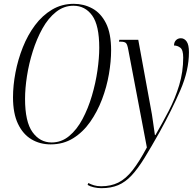

<svg xmlns="http://www.w3.org/2000/svg" viewBox="-20 -744 1023 1004"><path d="M245 11Q189 11 144.5 -15.5Q100 -42 74 -96.5Q48 -151 48 -235Q48 -297 61 -365Q74 -433 99.5 -497Q125 -561 163 -612Q201 -663 252 -693.5Q303 -724 366 -724Q418 -724 462.5 -700Q507 -676 534 -623Q561 -570 561 -481Q561 -423 549.5 -356Q538 -289 513.5 -224.5Q489 -160 451.5 -106.5Q414 -53 362.5 -21Q311 11 245 11ZM250 1Q301 1 341.5 -32.5Q382 -66 411.5 -121.5Q441 -177 460.5 -243Q480 -309 489.5 -375Q499 -441 499 -494Q499 -612 462 -663Q425 -714 364 -714Q314 -714 273 -681.5Q232 -649 202 -595Q172 -541 151.5 -476Q131 -411 121 -346Q111 -281 111 -227Q111 -107 150 -53Q189 1 250 1ZM510 240Q491 240 471 235.5Q451 231 438 223L442 213Q455 220 471.5 225Q488 230 509 230Q560 230 599 210.5Q638 191 673 146.5Q708 102 748 27L651 -483Q646 -512 638.5 -519Q631 -526 612 -526H602L604 -536H703L768 -181Q775 -146 780 -108Q785 -70 790 -38H793Q829 -100 862.5 -164.5Q896 -229 917 -298.5Q938 -368 938 -443Q938 -483 923 -494.5Q908 -506 890 -506Q890 -523 900 -533.5Q910 -544 926 -544Q944 -544 956 -527Q968 -510 968 -471Q968 -376 923.5 -273Q879 -170 815 -54Q770 26 735.5 82Q701 138 668.5 173Q636 208 598.5 224Q561 240 510 240Z"/></svg>

Font: Noto Serif Display ExtraCondensed Light
Style: Italic
Weight: 300
Width: 2
Italic angle: -12°
Designer: Monotype Design Team
Foundry: Monotype Imaging Inc.
Version: Version 2.009